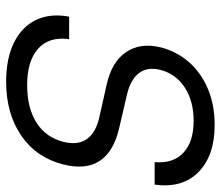

<svg xmlns="http://www.w3.org/2000/svg" viewBox="-68 -658 735 640"><g transform="rotate(90 300.0 -337.5)"><path d="M251.7 10Q174.2 10 121.3 -16.2Q68.3 -42.5 45.8 -90Q23.3 -137.5 35 -200H110Q100.8 -133.3 141.7 -96.7Q182.5 -60 263.3 -60Q340 -60 389.2 -91.7Q438.3 -123.3 452.5 -181.7Q464.2 -229.2 442.9 -259.2Q421.7 -289.2 369.2 -300.8L261.7 -325Q185.8 -341.7 153.3 -389.6Q120.8 -437.5 137.5 -505.8Q151.7 -560 187.1 -600Q222.5 -640 275.8 -662.5Q329.2 -685 395.8 -685Q498.3 -685 552.9 -631.2Q607.5 -577.5 595 -485H520Q525 -547.5 488.3 -581.2Q451.7 -615 382.5 -615Q316.7 -615 271.2 -585.4Q225.8 -555.8 212.5 -504.2Q201.7 -460.8 223.3 -432.5Q245 -404.2 295.8 -392.5L406.7 -366.7Q485.8 -348.3 516.2 -301.2Q546.7 -254.2 527.5 -180Q505 -90.8 431.7 -40.4Q358.3 10 251.7 10Z"/></g></svg>

Font: Funnel Sans Light
Style: Italic
Weight: 300
Italic angle: -14.036°
Designer: NORD ID, Kristian Moeller
Foundry: Dicotype
Version: Version 1.000